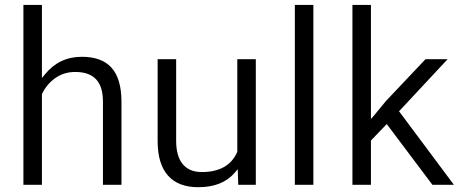

<svg xmlns="http://www.w3.org/2000/svg" viewBox="-20 -763 1892 785"><path d="M164.6 -460Q222.2 -530.8 314.9 -530.8Q396 -530.8 436 -486.1Q476.1 -441.4 476.6 -349.1V-7.3H400.9V-349.6Q400.4 -409.7 372.6 -439Q344.7 -468.8 287.6 -468.8Q241.2 -468.8 206.1 -443.8Q171.4 -419.4 152.3 -379.9L151.4 -377.9V-376.5V-7.3H75.7V-742.7H151.4V-464.4V-443.8Z M939.9 -57.1Q889.2 2.4 790.5 2.4Q709.5 2.4 667.5 -44.4Q625 -91.3 624.5 -184.6V-521H700.2V-187Q700.2 -125 726.8 -92.3Q753.4 -59.6 805.2 -59.6Q913.6 -59.6 949.7 -141.1L950.2 -142.6V-144V-521H1025.9V-7.3H954.1L952.6 -52.7L952.1 -71.3Z M1261.2 -7.3H1185.5V-742.7H1261.2Z M1555.2 -249.5 1498.5 -190.4 1496.6 -188.5V-185.5V-7.3H1420.9V-742.7H1496.6V-296.4V-276.4L1509.8 -291.5L1557.6 -349.6L1719.7 -521H1810.1L1615.7 -312.5L1611.3 -308.1L1615.2 -303.2L1835.9 -7.3H1748L1566.4 -249L1561 -255.9Z"/></svg>

Font: Vazir Light FD-UI
Style: Light-FD-UI
Weight: 300
Designer: Saber Rastikerdar
Foundry: Saber Rastikerdar
Version: Version 30.1.0